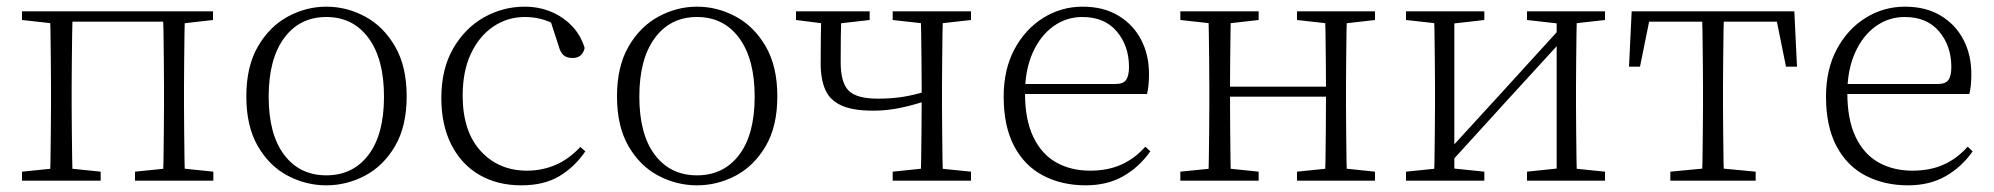

<svg xmlns="http://www.w3.org/2000/svg" viewBox="-20 -542 5982 576"><path d="M130 0Q131 -24 131.5 -64.5Q132 -105 132.5 -148.5Q133 -192 133 -226V-283Q133 -316 132.5 -359.5Q132 -403 131.5 -443.5Q131 -484 130 -508H198Q197 -484 196.5 -443.5Q196 -403 195.5 -359.5Q195 -316 195 -283V-226Q195 -192 195.5 -148.5Q196 -105 196.5 -64.5Q197 -24 198 0ZM469 0Q470 -24 470.5 -64.5Q471 -105 471.5 -148.5Q472 -192 472 -226V-283Q472 -316 471.5 -359.5Q471 -403 470.5 -443.5Q470 -484 469 -508H535Q534 -484 533.5 -443.5Q533 -403 532.5 -359.5Q532 -316 532 -283V-226Q532 -192 532.5 -148.5Q533 -105 533.5 -64.5Q534 -24 535 0ZM46 0V-27L155 -38H175L282 -27V0ZM385 0V-27L493 -38H514L620 -27V0ZM46 -482V-508H163V-470H155ZM502 -470V-508H619V-482L514 -470ZM163 -477V-508H502V-477Z M959 14Q898 14 843 -15Q788 -44 753.5 -103.5Q719 -163 719 -253Q719 -343 754 -403Q789 -463 844 -492.5Q899 -522 959 -522Q1020 -522 1075 -492.5Q1130 -463 1165 -403Q1200 -343 1200 -253Q1200 -163 1165 -103.5Q1130 -44 1075 -15Q1020 14 959 14ZM959 -16Q1039 -16 1085.5 -77.5Q1132 -139 1132 -252Q1132 -365 1085.5 -428Q1039 -491 959 -491Q879 -491 832.5 -428Q786 -365 786 -252Q786 -139 832.5 -77.5Q879 -16 959 -16Z M1544 14Q1472 14 1418 -17.5Q1364 -49 1334 -108Q1304 -167 1304 -248Q1304 -335 1339.5 -396.5Q1375 -458 1432 -490Q1489 -522 1554 -522Q1596 -522 1632.5 -507Q1669 -492 1695.5 -464.5Q1722 -437 1734 -398Q1727 -368 1698 -368Q1680 -368 1670.5 -376.5Q1661 -385 1656 -404L1628 -490L1671 -452Q1640 -474 1612 -482.5Q1584 -491 1555 -491Q1502 -491 1459.5 -462Q1417 -433 1392.5 -380.5Q1368 -328 1368 -255Q1368 -148 1422 -89Q1476 -30 1561 -30Q1606 -30 1646 -47Q1686 -64 1721 -101L1736 -88Q1704 -41 1658 -13.5Q1612 14 1544 14Z M2071 14Q2010 14 1955 -15Q1900 -44 1865.5 -103.5Q1831 -163 1831 -253Q1831 -343 1866 -403Q1901 -463 1956 -492.5Q2011 -522 2071 -522Q2132 -522 2187 -492.5Q2242 -463 2277 -403Q2312 -343 2312 -253Q2312 -163 2277 -103.5Q2242 -44 2187 -15Q2132 14 2071 14ZM2071 -16Q2151 -16 2197.5 -77.5Q2244 -139 2244 -252Q2244 -365 2197.5 -428Q2151 -491 2071 -491Q1991 -491 1944.5 -428Q1898 -365 1898 -252Q1898 -139 1944.5 -77.5Q1991 -16 2071 -16Z M2599 -210Q2539 -210 2504.5 -225.5Q2470 -241 2456 -272.5Q2442 -304 2442 -352Q2442 -393 2442.5 -431.5Q2443 -470 2444 -508H2505Q2503 -468 2502.5 -433Q2502 -398 2502 -356Q2502 -294 2526 -270Q2550 -246 2614 -246Q2656 -246 2692 -252Q2728 -258 2772 -272V-244Q2726 -228 2684 -219Q2642 -210 2599 -210ZM2742 0Q2743 -24 2743.5 -64.5Q2744 -105 2744.5 -150.5Q2745 -196 2745 -233V-283Q2745 -316 2744.5 -359.5Q2744 -403 2743.5 -443.5Q2743 -484 2742 -508H2809Q2808 -484 2807.5 -443.5Q2807 -403 2806.5 -359.5Q2806 -316 2806 -283V-226Q2806 -192 2806.5 -148.5Q2807 -105 2807.5 -64.5Q2808 -24 2809 0ZM2368 -482V-508H2589V-482L2484 -470H2463ZM2658 0V-27L2764 -38H2784L2893 -27V0ZM2658 -482V-508H2893V-482L2786 -470H2766Z M3237 14Q3166 14 3110 -15Q3054 -44 3022.5 -103.5Q2991 -163 2991 -252Q2991 -334 3023.5 -394.5Q3056 -455 3110 -488.5Q3164 -522 3228 -522Q3290 -522 3334.5 -495.5Q3379 -469 3403 -423.5Q3427 -378 3427 -320Q3427 -283 3421 -260H3021V-290H3326Q3350 -290 3358.5 -302.5Q3367 -315 3367 -341Q3367 -404 3330.5 -447.5Q3294 -491 3227 -491Q3179 -491 3140 -463Q3101 -435 3078 -383.5Q3055 -332 3055 -263Q3055 -183 3080 -131Q3105 -79 3149 -54.5Q3193 -30 3250 -30Q3303 -30 3343.5 -48Q3384 -66 3416 -102L3431 -88Q3398 -41 3350 -13.5Q3302 14 3237 14Z M3605 0Q3606 -24 3606.5 -64.5Q3607 -105 3607.5 -148.5Q3608 -192 3608 -226V-283Q3608 -316 3607.5 -359.5Q3607 -403 3606.5 -443.5Q3606 -484 3605 -508H3673Q3672 -484 3671.5 -443Q3671 -402 3670.5 -357Q3670 -312 3670 -275V-256Q3670 -207 3670.5 -157Q3671 -107 3671.5 -65.5Q3672 -24 3673 0ZM3954 0Q3956 -24 3956.5 -65.5Q3957 -107 3957.5 -157Q3958 -207 3958 -256V-275Q3958 -312 3957.5 -357Q3957 -402 3956.5 -443Q3956 -484 3954 -508H4021Q4020 -484 4019.5 -443.5Q4019 -403 4018.5 -359.5Q4018 -316 4018 -283V-226Q4018 -192 4018.5 -148.5Q4019 -105 4019.5 -64.5Q4020 -24 4021 0ZM3521 0V-27L3630 -38H3650L3756 -27V0ZM3521 -482V-508H3756V-482L3650 -470H3630ZM3871 0V-27L3979 -38H4000L4105 -27V0ZM3871 -482V-508H4105V-482L4000 -470H3979ZM3638 -252V-282H3988V-252Z M4198 0V-27L4306 -38H4327L4433 -27V0ZM4561 0V-27L4666 -38H4687L4795 -27V0ZM4282 0Q4283 -24 4283.5 -64.5Q4284 -105 4284.5 -148.5Q4285 -192 4285 -226V-283Q4285 -316 4284.5 -359.5Q4284 -403 4283.5 -443.5Q4283 -484 4282 -508H4343V0ZM4323 -45 4293 -61H4299L4483 -262L4668 -465L4696 -447H4690L4506 -246ZM4650 0V-508H4711Q4710 -484 4709.5 -443.5Q4709 -403 4708.5 -359.5Q4708 -316 4708 -283V-226Q4708 -192 4708.5 -148.5Q4709 -105 4709.5 -64.5Q4710 -24 4711 0ZM4198 -482V-508H4433V-482L4328 -470H4307ZM4561 -482V-508H4795V-482L4688 -470H4667Z M4867 -342 4875 -508H5363L5371 -342H5338L5305 -505L5338 -477H4900L4933 -505L4900 -342ZM4991 0V-27L5107 -38H5131L5247 -27V0ZM5086 0Q5087 -24 5087.5 -64.5Q5088 -105 5088.5 -148.5Q5089 -192 5089 -226V-283Q5089 -316 5088.5 -359.5Q5088 -403 5087.5 -443.5Q5087 -484 5086 -508H5152Q5151 -484 5150.5 -443.5Q5150 -403 5149.5 -359.5Q5149 -316 5149 -283V-226Q5149 -192 5149.5 -148.5Q5150 -105 5150.5 -64.5Q5151 -24 5152 0Z M5704 14Q5633 14 5577 -15Q5521 -44 5489.5 -103.5Q5458 -163 5458 -252Q5458 -334 5490.5 -394.5Q5523 -455 5577 -488.5Q5631 -522 5695 -522Q5757 -522 5801.5 -495.5Q5846 -469 5870 -423.5Q5894 -378 5894 -320Q5894 -283 5888 -260H5488V-290H5793Q5817 -290 5825.5 -302.5Q5834 -315 5834 -341Q5834 -404 5797.5 -447.5Q5761 -491 5694 -491Q5646 -491 5607 -463Q5568 -435 5545 -383.5Q5522 -332 5522 -263Q5522 -183 5547 -131Q5572 -79 5616 -54.5Q5660 -30 5717 -30Q5770 -30 5810.5 -48Q5851 -66 5883 -102L5898 -88Q5865 -41 5817 -13.5Q5769 14 5704 14Z"/></svg>

Font: Noto Serif SC ExtraLight
Style: Regular
Weight: 200
Designer: Ryoko NISHIZUKA 西塚涼子 (kana & ideographs); Frank Grießhammer (Latin, Greek & Cyrillic); Wenlong ZHANG 张文龙 (bopomofo); San
Foundry: Adobe
Version: Version 2.002-H1;hotconv 1.1.0;makeotfexe 2.6.0